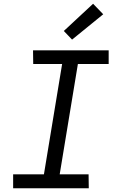

<svg xmlns="http://www.w3.org/2000/svg" viewBox="-20 -1003 640 1023"><path d="M453 0H50V-74H214L311 -662H157L156 -735H559V-662H395L298 -74H452ZM364 -792 320 -838 476 -983 530 -927Z"/></svg>

Font: Iosevka Extended
Style: Italic
Weight: 400
Width: 7
Italic angle: -9°
Monospace: yes
Designer: Belleve Invis
Foundry: Belleve Invis
Version: Version 32.5.0; ttfautohint (v1.8.4)